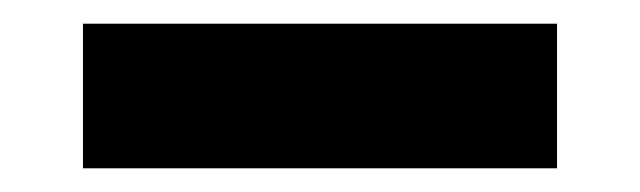

<svg xmlns="http://www.w3.org/2000/svg" viewBox="-20 -802 540 162"><path d="M50 -782H450V-660H50Z"/></svg>

Font: Martel Sans Black
Style: Regular
Weight: 900
Designer: Dan Reynolds and Mathieu Réguer
Foundry: Dan Reynolds and Mathieu Réguer
Version: Version 1.002; ttfautohint (v1.1) -l 5 -r 5 -G 72 -x 0 -D la